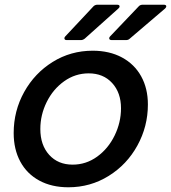

<svg xmlns="http://www.w3.org/2000/svg" viewBox="-20 -783 725 814"><path d="M38 -219Q38 -313 82.5 -393Q127 -473 203.5 -520.5Q280 -568 373 -568Q444 -568 497 -539.5Q550 -511 578.5 -459.5Q607 -408 607 -340Q607 -247 562.5 -166Q518 -85 440.5 -37Q363 11 270 11Q199 11 146.5 -17.5Q94 -46 66 -98Q38 -150 38 -219ZM493 -324Q493 -390 455.5 -431Q418 -472 356 -472Q299 -472 252 -438.5Q205 -405 178 -350.5Q151 -296 151 -236Q151 -168 188.5 -126.5Q226 -85 288 -85Q345 -85 392 -119Q439 -153 466 -208.5Q493 -264 493 -324ZM263 -613Q253 -613 253 -621Q253 -625 257 -629L377 -757Q384 -763 393 -763H476Q487 -763 487 -756Q487 -751 482 -747L339 -619Q331 -613 323 -613ZM454 -613Q443 -613 443 -621Q443 -625 447 -629L569 -757Q575 -763 585 -763H674Q685 -763 685 -756Q685 -752 680 -747L530 -619Q524 -613 514 -613Z"/></svg>

Font: Open Sauce Two Medium Italic
Style: Regular
Weight: 500
Italic angle: -10°
Designer: Alfredo Marco Pradil
Foundry: Creative Sauce Fz LLC
Version: Version 1.477